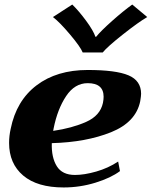

<svg xmlns="http://www.w3.org/2000/svg" viewBox="-20 -815 668 845"><path d="M213 -740 298 -795Q327 -767 359 -723.5Q391 -680 400 -653H403Q424 -679 473.5 -723Q523 -767 562 -795L628 -740Q590 -718 521 -663.5Q452 -609 432 -584H344Q334 -609 288 -663.5Q242 -718 213 -740ZM601 -402Q601 -393 597 -369Q578 -277 468.5 -233Q359 -189 208 -185Q206 -122 230 -83.5Q254 -45 310 -45Q351 -45 403.5 -60Q456 -75 500 -104L508 -62Q468 -32 400 -11Q332 10 260 10Q144 10 82 -42.5Q20 -95 20 -186Q20 -217 27 -248Q52 -372 141 -439.5Q230 -507 366 -507Q490 -507 545.5 -483.5Q601 -460 601 -402ZM436 -389Q436 -449 366 -449Q309 -449 271 -392Q233 -335 216 -250L214 -239Q297 -251 359 -278.5Q421 -306 433 -362Q436 -377 436 -389Z"/></svg>

Font: Trirong Black
Style: Italic
Weight: 900
Italic angle: -12°
Designer: Katatrad Team
Foundry: CadsonDemak
Version: Version 1.001